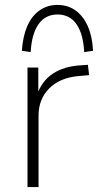

<svg xmlns="http://www.w3.org/2000/svg" viewBox="-20 -762 399 782"><path d="M92 0V-487H136V-377H131Q151 -433 196 -462.5Q241 -492 309 -496L338 -498L343 -456L298 -452Q223 -445 180 -401.5Q137 -358 137 -291V0ZM105 -550 69 -555Q73 -614 91 -655.5Q109 -697 141 -719.5Q173 -742 214 -742Q256 -742 287.5 -719.5Q319 -697 337.5 -655.5Q356 -614 359 -555L323 -550Q319 -624 291.5 -663.5Q264 -703 214 -703Q165 -703 137 -663.5Q109 -624 105 -550Z"/></svg>

Font: Nunito Sans 10pt ExtraLight
Style: Regular
Weight: 250
Designer: Vernon Adams
Foundry: Vernon Adams
Version: Version 3.101;gftools[0.9.27]